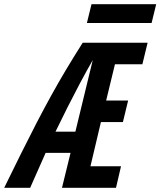

<svg xmlns="http://www.w3.org/2000/svg" viewBox="-70 -897 766 917"><path d="M-50 0Q-6 -90 32 -166.5Q70 -243 105 -310.5Q140 -378 174.5 -440.5Q209 -503 246 -565Q283 -627 325 -693H635L610 -590H479L437 -417H542L517 -314H412L362 -103H508L484 0H226L267 -167H148L74 0ZM195 -268H290L373 -610Q342 -556 312 -499.5Q282 -443 253 -385.5Q224 -328 195 -268ZM345 -787 367 -877H676L654 -787Z"/></svg>

Font: Ubuntu Sans Mono SemiBold
Style: Italic
Weight: 600
Italic angle: -13.5°
Monospace: yes
Designer: Dalton Maag Ltd
Foundry: Dalton Maag Ltd
Version: Version 1.006